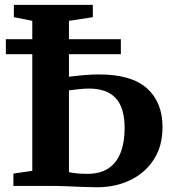

<svg xmlns="http://www.w3.org/2000/svg" viewBox="-20 -763 705 788"><path d="M378.5 5.5Q352.5 5.5 320.2 4.2Q288 3 253.8 1.5Q219.5 0 184.5 0H35V-50.5L112.5 -62V-677.5L37 -692.5V-743H361V-692.5L263 -677.5V-448Q288.5 -451.5 322.2 -454.5Q356 -457.5 386.5 -457.5Q520 -457.5 583.5 -400.2Q647 -343 647 -241.5Q647 -163.5 611.2 -108.2Q575.5 -53 514.8 -23.8Q454 5.5 378.5 5.5ZM338 -49.5Q391.5 -49.5 425.2 -72.2Q459 -95 475.2 -137Q491.5 -179 491.5 -236.5Q491.5 -321 455 -360.2Q418.5 -399.5 346 -399.5Q326 -399.5 303 -397Q280 -394.5 263 -392V-56.5Q276.5 -53.5 295.5 -51.5Q314.5 -49.5 338 -49.5ZM476 -602V-540.5H4V-602Z"/></svg>

Font: Merriweather 48pt
Style: Bold
Weight: 700
Version: Version 2.100